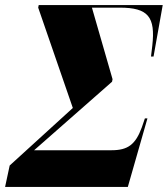

<svg xmlns="http://www.w3.org/2000/svg" viewBox="-57 -734 659 754"><path d="M-37 0H445L522 -269H512L500 -234C475 -166 445 -144 381 -144H77L383 -413L385 -423L304 -704H413C525 -704 554 -668 541 -554L536 -512H546L582 -714H95L93 -704L229 -310L-19 -84Z"/></svg>

Font: Noto Serif Display Condensed Black
Style: Italic
Weight: 900
Width: 3
Italic angle: -12°
Designer: Monotype Design Team
Foundry: Monotype Imaging Inc.
Version: Version 2.009